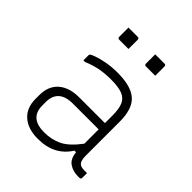

<svg xmlns="http://www.w3.org/2000/svg" viewBox="-207 -875 1015 1015"><g transform="rotate(45 300.0 -367.5)"><path d="M485 -361V-106Q485 -70 498 -57Q509 -46 534 -46H555V-11Q555 0 544 0H532Q495 0 467.5 -19Q440 -38 436 -83H424Q396 -38 351 -14Q306 10 242 10Q169 10 127 -27Q85 -64 85 -131V-159Q85 -227 127 -263.5Q169 -300 242 -300H435V-356Q435 -407 422.5 -435Q410 -463 379.5 -474.5Q349 -486 294 -486Q248 -486 210.5 -478.5Q173 -471 132 -454H120V-492Q120 -497 123 -500Q128 -505 152 -513.5Q176 -522 213 -529Q250 -536 294 -536Q395 -536 440 -496Q485 -456 485 -361ZM135 -132Q135 -38 242 -38Q298 -38 342.5 -60Q387 -82 435 -146V-253H242Q186 -253 159 -226Q135 -202 135 -158ZM166 -745H235Q246 -745 246 -734V-665H177Q166 -665 166 -676ZM366 -745H435Q446 -745 446 -734V-665H377Q366 -665 366 -676Z"/></g></svg>

Font: Recursive Mn Lnr St Lt
Style: Regular
Weight: 300
Monospace: yes
Version: Version 1.079;hotconv 1.0.112;makeotfexe 2.5.65598; ttfautoh